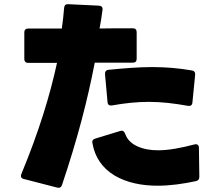

<svg xmlns="http://www.w3.org/2000/svg" viewBox="-20 -840 1040 916"><path d="M94 14 253 55C264 58 272 54 276 42C350 -178 398 -364 432 -541C488 -541 546 -541 613 -541C626 -541 632 -547 632 -560V-686C632 -699 626 -705 613 -705C555 -705 504 -705 455 -704C461 -734 465 -763 469 -792C471 -805 465 -812 452 -813L306 -820C294 -821 287 -815 286 -803C283 -770 280 -737 275 -704C227 -704 175 -704 116 -704C103 -704 96 -698 96 -685V-559C96 -546 103 -540 115 -540C165 -540 210 -540 252 -540C218 -384 166 -213 82 -10C77 2 81 11 94 14ZM877 -335C889 -333 897 -338 898 -351L911 -483C912 -495 907 -502 895 -504C831 -515 769 -520 707 -520C639 -520 570 -514 498 -507C486 -506 480 -498 481 -486L493 -353C494 -340 502 -335 514 -337C577 -348 633 -354 690 -354C750 -354 810 -347 877 -335ZM915 24C926 22 931 14 931 3L929 -135C929 -148 921 -154 908 -151C843 -134 785 -123 734 -123C696 -123 663 -129 633 -143C604 -157 587 -175 577 -202C572 -214 565 -219 553 -215L435 -179C424 -176 418 -168 421 -157C432 -91 468 -38 526 -3C585 32 657 46 732 46C792 46 855 37 915 24Z"/></svg>

Font: LINE Seed JP App_OTF ExtraBold
Style: Regular
Weight: 800
Designer: LINE & Fontrix & Fontworks
Version: Version 1.013